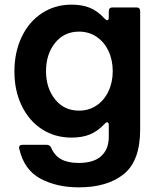

<svg xmlns="http://www.w3.org/2000/svg" viewBox="-20 -593 684 826"><path d="M63 48Q62 46 62 42Q62 30 77 30H181Q194 30 200 42Q214 76 243 92Q272 108 318 108Q384 108 416 78Q448 48 448 -4V-54Q448 -67 441 -67Q436 -67 430 -60Q400 -28 366.5 -14.5Q333 -1 288 -1Q216 -1 160 -37.5Q104 -74 73 -139Q42 -204 42 -285Q42 -368 73 -433.5Q104 -499 160 -536Q216 -573 288 -573Q333 -573 366.5 -559.5Q400 -546 430 -513Q437 -506 441 -506Q448 -506 448 -517V-545Q448 -561 464 -561H567Q583 -561 583 -545V-36Q583 99 512.5 156Q442 213 319 213Q224 213 154 175.5Q84 138 63 48ZM465 -287Q465 -335 446.5 -374Q428 -413 395 -435Q362 -457 320 -457Q256 -457 217 -408.5Q178 -360 178 -287Q178 -214 217 -165.5Q256 -117 320 -117Q362 -117 395 -139Q428 -161 446.5 -200Q465 -239 465 -287Z"/></svg>

Font: Open Sauce Two
Style: Bold
Weight: 700
Designer: Alfredo Marco Pradil
Foundry: Creative Sauce Fz LLC
Version: Version 1.477